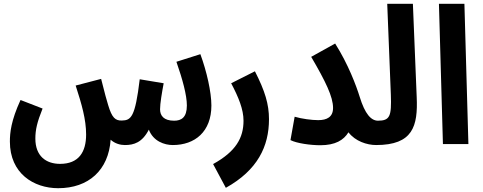

<svg xmlns="http://www.w3.org/2000/svg" viewBox="-20 -758 2542 1010"><path d="M286 232C446 232 551 137 562 -23C585 -2 614 5 637 5C684 5 728 -8 763 -76C786 -15 845 5 889 5C1005 5 1092 -65 1092 -203C1092 -274 1067 -384 1034 -473L908 -433C940 -341 963 -258 963 -203C963 -140 934 -123 896 -123C841 -123 822 -150 822 -183C822 -214 832 -272 841 -320L715 -341C691 -140 669 -125 621 -124C587 -123 569 -138 549 -205C542 -227 531 -267 512 -343L378 -308C410 -209 433 -130 433 -50C433 42 394 104 296 104C222 104 166 63 166 -29C166 -75 175 -115 204 -187L88 -232C38 -123 32 -60 32 -13C32 154 157 232 286 232Z M1168 230C1335 137 1395 12 1395 -131C1395 -210 1374 -279 1321 -383L1196 -320C1235 -246 1261 -183 1261 -123C1261 -33 1221 39 1101 105Z M1654 -126C1620 -126 1567 -133 1530 -144L1508 -21C1541 -4 1614 6 1665 6C1744 6 1788 -21 1813 -62C1849 -15 1910 5 1959 5C2005 5 2030 -21 2030 -61C2030 -95 2010 -123 1969 -123C1932 -123 1900 -158 1872 -249C1854 -307 1812 -420 1743 -529L1617 -459C1693 -329 1732 -249 1732 -190C1732 -142 1699 -126 1654 -126Z M1958 5C2152 5 2179 -94 2172 -248L2152 -738H2017L2036 -260C2040 -147 2032 -123 1967 -123Z M2310 0H2444L2423 -738H2289Z"/></svg>

Font: Noto Sans Arabic UI XCn
Style: Bold
Weight: 700
Width: 2
Designer: Monotype Design Team, Nadine Chahine and Nizar Qandah
Foundry: Monotype Imaging Inc.
Version: Version 2.010